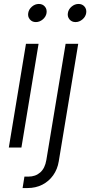

<svg xmlns="http://www.w3.org/2000/svg" viewBox="-20 -743 455 967"><path d="M24.4 0 110.8 -522.5H174.3L87.9 0ZM160.6 -631.8Q141.6 -631.8 130.4 -645.3Q119.1 -658.7 122.1 -677.2Q125 -696.3 140.9 -709.7Q156.7 -723.1 175.8 -723.1Q194.8 -723.1 206.1 -709.7Q217.3 -696.3 214.4 -677.2Q211.4 -658.7 195.6 -645.3Q179.7 -631.8 160.6 -631.8ZM310.5 -522.5H374L275.9 69.8Q269.5 109.4 247.8 139.9Q226.1 170.4 192.9 187.3Q159.7 204.1 118.2 204.1H93.8L103 146.5H123Q158.7 146.5 182.6 125.5Q206.5 104.5 213.4 63ZM360.4 -631.8Q341.3 -631.8 330.1 -645.3Q318.8 -658.7 321.8 -677.2Q324.7 -696.3 340.6 -709.7Q356.4 -723.1 375.5 -723.1Q394.5 -723.1 405.8 -709.7Q417 -696.3 414.1 -677.2Q411.1 -658.7 395.3 -645.3Q379.4 -631.8 360.4 -631.8Z"/></svg>

Font: Inter 28pt Light
Style: Italic
Weight: 300
Italic angle: -9.3988°
Designer: Rasmus Andersson
Foundry: rsms
Version: Version 4.001;git-66647c0bb